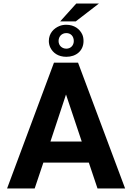

<svg xmlns="http://www.w3.org/2000/svg" viewBox="-20 -1065 748 1085"><path d="M20 0H176L225 -146H482L531 0H687L421 -711H285ZM256 -833C256 -820 259 -808 264 -797C279 -766 309 -744 355 -744C410 -744 452 -778 452 -833C452 -846 450 -859 445 -870C431 -901 399 -925 355 -925C341 -925 328 -923 316 -918C284 -905 256 -877 256 -833ZM265 -265 353 -531 442 -265ZM311 -833C311 -859 329 -878 355 -878C381 -878 397 -859 397 -833C397 -809 380 -790 355 -790C330 -790 311 -808 311 -833ZM320 -944H408L539 -1045H411Z"/></svg>

Font: Asimov Pro
Style: Bd
Weight: 700
Designer: Google
Version: Version 2.000980; 2014